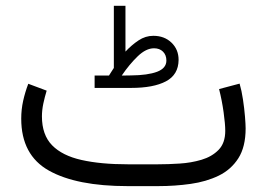

<svg xmlns="http://www.w3.org/2000/svg" viewBox="-20 -633 907 653"><path d="M350.6 -376Q355 -382.3 359.1 -389.4Q363.3 -396.5 367.2 -401.9V-613.3H406.7V-457.5Q427.7 -480 451.2 -495.6Q474.6 -511.2 501.5 -511.2Q539.1 -511.2 563.2 -488Q587.4 -464.8 587.4 -429.2Q586.9 -378.9 544.4 -356.4Q502 -334 426.3 -334H301.8V-376ZM425.8 -376.5Q482.4 -377 514.2 -388.9Q545.9 -400.9 545.9 -427.2Q545.9 -445.8 534.4 -457.3Q522.9 -468.8 503.9 -468.8Q476.6 -468.8 448.2 -441.4Q419.9 -414.1 394 -376ZM517.6 0H414.1Q240.7 0 146.5 -52.7Q52.2 -105.5 52.2 -229.5Q52.2 -260.7 58.8 -290.3Q65.4 -319.8 76.2 -348.1L138.7 -324.7Q132.3 -303.7 127.4 -281Q122.6 -258.3 122.6 -237.3Q122.6 -174.3 157.2 -138.9Q191.9 -103.5 257.3 -88.9Q322.8 -74.2 414.1 -74.2H518.1Q551.3 -74.2 590.6 -76.7Q629.9 -79.1 665.3 -89.6Q700.7 -100.1 723.4 -123.3Q746.1 -146.5 746.1 -188Q746.1 -210.9 740.5 -251.2Q734.9 -291.5 725.1 -330.1L794.9 -348.6Q801.8 -325.2 806.4 -294.4Q811 -263.7 813.2 -236.6Q815.4 -209.5 815.4 -196.3Q815.4 -133.8 790.8 -95Q766.1 -56.2 723.9 -35.6Q681.6 -15.1 628.4 -7.6Q575.2 0 517.6 0Z"/></svg>

Font: Vazirmatn RD Light
Style: Regular
Weight: 300
Designer: Saber Rastikerdar
Foundry: Saber Rastikerdar
Version: Version 32.102